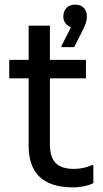

<svg xmlns="http://www.w3.org/2000/svg" viewBox="-20 -803 444 831"><path d="M340 -676C345 -688 356 -707 356 -731C356 -767 334 -783 305 -783C275 -783 254 -764 254 -731C254 -705 273 -690 287 -685L246 -604V-599H301ZM376 -88C356 -78 328 -72 300 -72C228 -72 196 -104 196 -180V-464H352V-544H196V-692H104V-544H20V-464H104V-172C104 -64 156 8 296 8C332 8 364 0 384 -10V-88Z"/></svg>

Font: Kufam Arabic Latin Roman Normal
Style: Regular
Weight: 400
Designer: Wael Morcos & Artur Schmal
Version: Version 1.200;PS 001.200;hotconv 1.0.88;makeotf.lib2.5.64775